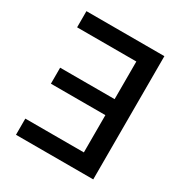

<svg xmlns="http://www.w3.org/2000/svg" viewBox="-166 -831 906 954"><g transform="rotate(30 287.5 -353.5)"><path d="M502.9 0H59.6V-92.8H395.5V-306.6H83V-398.4H395.5V-614.3H55.7V-707H502.9Z"/></g></svg>

Font: Pretendard JP Medium
Style: Regular
Weight: 500
Designer: Base glyphs from Inter by Rasmus Andersson; Hangeul glyphs from Noto Sans CJK(Source Han Sans) by Jang Soo-young and Kan
Foundry: Kil Hyung-jin
Version: Version 1.309